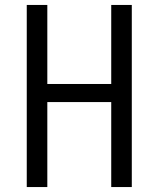

<svg xmlns="http://www.w3.org/2000/svg" viewBox="-20 -755 640 775"><path d="M88 0V-735H171V-416H429V-735H512V0H429V-343H171V0Z"/></svg>

Font: R Plex Mono
Style: Regular
Weight: 400
Monospace: yes
Designer: Belleve Invis
Foundry: Belleve Invis
Version: Version 31.8.0